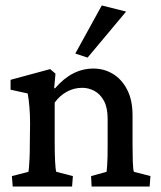

<svg xmlns="http://www.w3.org/2000/svg" viewBox="-20 -681 588 701"><path d="M26.4 0 23.4 -38.1 84 -53.7Q85 -58.6 85.9 -70.8Q86.9 -83 87.9 -103.5Q88.9 -124 88.9 -155.3L89.8 -230.5Q89.8 -261.7 87.4 -290.5Q85 -319.3 81.1 -339.8L18.6 -353.5V-389.6L163.1 -428.7L182.6 -412.1L177.7 -359.4L180.7 -358.4Q212.9 -395.5 247.6 -413.1Q282.2 -430.7 321.3 -430.7Q359.4 -430.7 391.6 -411.6Q423.8 -392.6 443.8 -354.5Q463.9 -316.4 463.9 -259.8V-154.3Q463.9 -120.1 464.8 -91.3Q465.8 -62.5 468.8 -53.7L529.3 -38.1L526.4 0H314.5L312.5 -38.1L369.1 -53.7Q370.1 -61.5 371.1 -74.7Q372.1 -87.9 372.6 -106.4Q373 -125 373 -149.4V-247.1Q373 -288.1 359.4 -313Q345.7 -337.9 324.7 -349.1Q303.7 -360.4 280.3 -360.4Q250 -360.4 224.1 -346.2Q198.2 -332 179.7 -306.6V-161.1Q179.7 -119.1 181.2 -90.8Q182.6 -62.5 185.5 -53.7L246.1 -38.1L243.2 0ZM299.8 -470.7 254.9 -485.4 351.6 -661.1 440.4 -638.7Z"/></svg>

Font: Crimson Pro Medium
Style: Regular
Weight: 500
Designer: Jacques Le Bailly
Foundry: Baron von Fonthausen
Version: Version 1.003